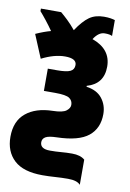

<svg xmlns="http://www.w3.org/2000/svg" viewBox="-100 -736 701 1037"><g transform="rotate(10 250.5 -217.5)"><path d="M236 -576Q213 -604 191 -625Q169 -646 152 -660H41V-646Q57 -628 77.5 -602Q98 -576 116 -550Q81 -541 34 -520L87 -393Q156 -428 215 -428Q278 -428 278 -392Q278 -367 257 -357Q236 -347 185 -347H134V-225H196Q256 -225 274.5 -212Q293 -199 293 -176Q293 -158 273.5 -143Q254 -128 199 -127Q107 -125 53 -80.5Q-1 -36 -1 50Q-1 131 49.5 178Q100 225 205 225Q239 225 274.5 222.5Q310 220 345 220Q395 220 413 241V103Q389 82 343 82Q312 82 283.5 84.5Q255 87 222 87Q168 87 168 50Q168 31 185 21Q202 11 246 10Q366 7 419 -36Q472 -79 472 -157Q472 -206 443.5 -242.5Q415 -279 357 -287V-292Q448 -318 448 -413Q448 -509 344 -546Q371 -588 404 -588Q433 -588 445 -581V-668Q436 -671 421 -673.5Q406 -676 385 -676Q337 -676 304.5 -653Q272 -630 236 -576Z"/></g></svg>

Font: Noto Sans UI SemiCondensed Black
Style: Regular
Weight: 900
Width: 4
Designer: Monotype Design Team
Foundry: Monotype Imaging Inc.
Version: 1.001